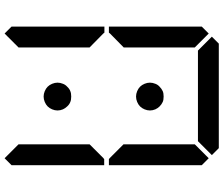

<svg xmlns="http://www.w3.org/2000/svg" viewBox="-90 -950 995 856"><g transform="rotate(90 408.0 -522.5)"><path d="M354 -717Q358 -728 367 -736Q376 -745 387 -750Q396 -754 411 -754Q426 -754 435 -750Q446 -745 455 -736Q463 -728 468 -717Q473 -705 473 -693Q473 -681 468 -669Q463 -657 455 -649Q447 -641 435 -636Q423 -631 411 -631Q399 -631 387 -636Q375 -641 367 -649Q359 -657 354 -669Q349 -681 349 -693Q349 -705 354 -717ZM354 -305Q358 -316 367 -324Q376 -334 387 -338Q396 -342 411 -342Q426 -342 435 -338Q446 -334 455 -324Q463 -316 468 -305Q473 -293 473 -281Q473 -269 468 -257Q463 -245 455 -237Q447 -229 435 -224Q423 -219 411 -219Q399 -219 387 -224Q375 -229 367 -237Q359 -245 354 -257Q349 -269 349 -281Q349 -293 354 -305ZM130 -515 126 -510H99V-924L130 -955L192 -893V-576ZM130 -45 99 -76V-490H126L130 -485L192 -424V-107ZM144 -969 175 -1000H641L672 -969L610 -907H206ZM686 -955 717 -924V-510H690L685 -514L624 -575V-893ZM685 -485 690 -489H717V-76L686 -45L624 -107V-424Z"/></g></svg>

Font: seg115
Style: Regular
Weight: 400
Designer: Keshikan(Twitter:@keshinomi_88pro)
Version: seg115 Version 0.46